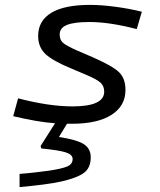

<svg xmlns="http://www.w3.org/2000/svg" viewBox="-20 -495 654 785"><path d="M493 -127Q493 -62 436 -25.5Q379 11 274 11Q269 11 264 11Q259 11 254 11L221 65Q293 76 322 94Q351 112 351 148Q351 191 323.5 211.5Q296 232 231 247Q199 254 156.5 259.5Q114 265 60 270V216Q98 213 127 209.5Q156 206 179 203Q233 195 255 185.5Q277 176 277 155Q277 137 249 128Q221 119 149 112L146 102L205 9Q166 6 125.5 -1Q85 -8 34 -20L54 -93Q115 -77 171 -68.5Q227 -60 277 -60Q341 -60 373.5 -75Q406 -90 406 -120Q406 -143 391.5 -156.5Q377 -170 335 -188L269 -216Q194 -247 165 -275Q136 -303 136 -348Q136 -410 189.5 -442.5Q243 -475 348 -475Q393 -475 450.5 -467.5Q508 -460 560 -447L539 -376Q486 -390 437 -397.5Q388 -405 346 -405Q283 -405 253.5 -393Q224 -381 224 -354Q224 -333 236.5 -321Q249 -309 294 -289L359 -261Q441 -225 467 -199.5Q493 -174 493 -127Z"/></svg>

Font: Intel One Mono
Style: Italic
Weight: 400
Italic angle: -16°
Monospace: yes
Designer: Fred Shallcrass
Foundry: Frere-Jones Type LLC
Version: Version 1.400;hotconv 1.1.0;makeotfexe 2.6.0;FJTRelease1.4